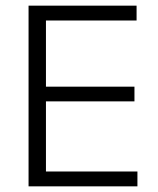

<svg xmlns="http://www.w3.org/2000/svg" viewBox="-20 -659 558 679"><path d="M81 0V-639H142.5V0ZM100 0V-52.5H466V0ZM116 -300.5V-352.5H455.5V-300.5ZM99 -586.5V-639H463V-586.5Z"/></svg>

Font: Anek Latin Medium Light
Style: Regular
Weight: 300
Version: Version 1.003